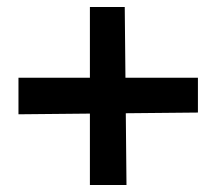

<svg xmlns="http://www.w3.org/2000/svg" viewBox="-20 -531 621 551"><path d="M238 0V-205L33 -203V-308H238V-511H338L340 -308H548V-208L341 -206L343 0Z"/></svg>

Font: Andada SC
Style: Bold
Weight: 700
Designer: Carolina Giovagnoli
Foundry: Carolina Giovagnoli
Version: Version 1.003